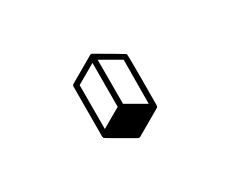

<svg xmlns="http://www.w3.org/2000/svg" viewBox="-46 -230 509 424"><g transform="rotate(30 208.5 -18.0)"><path d="M231.9 75.2Q231 75.2 230.5 74.7L228.5 74.2L118.7 10.3Q115.2 8.3 115.2 4.4V-68.4Q115.2 -71.8 118.2 -73.7Q182.6 -110.8 184.6 -110.8Q186.5 -110.8 242.4 -78.4Q298.3 -45.9 298.8 -45.4V-44.9L299.8 -44.4L300.3 -43.5V-43H300.8L301.3 -41V32.2Q301.3 35.6 298.3 37.6Q233.9 75.2 231.9 75.2ZM225.1 56.6V0L128.4 -56.2V0.5ZM231.9 -11.7 281.2 -40 184.6 -96.7 134.8 -67.9Z"/></g></svg>

Font: 3D Isometric
Style: Bold
Weight: 700
Designer: GGBotNet
Foundry: GGBotNet
Version: 1.14